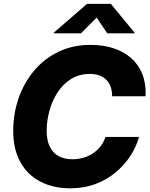

<svg xmlns="http://www.w3.org/2000/svg" viewBox="-20 -971 783 1000"><path d="M345.7 9.8Q257.8 9.8 190.7 -24.9Q123.5 -59.6 86.2 -126.5Q48.8 -193.4 48.8 -288.6Q48.8 -378.4 76.9 -459.5Q105 -540.5 158 -603.3Q210.9 -666 285.4 -701.7Q359.9 -737.3 451.7 -737.3Q517.6 -737.3 571.3 -719.7Q625 -702.1 663.6 -668Q702.1 -633.8 721.7 -584Q741.2 -534.2 738.3 -469.7H564Q564 -496.6 556.6 -518.1Q549.3 -539.6 534.4 -554.7Q519.5 -569.8 498 -577.9Q476.6 -585.9 448.7 -585.9Q392.6 -585.9 350.3 -559.6Q308.1 -533.2 279.8 -489.7Q251.5 -446.3 237.3 -393.8Q223.1 -341.3 223.1 -289.6Q223.1 -240.7 239 -207.8Q254.9 -174.8 284.7 -158.2Q314.5 -141.6 356.9 -141.6Q387.7 -141.6 414.8 -149.4Q441.9 -157.2 464.6 -172.6Q487.3 -188 503.9 -209.2Q520.5 -230.5 529.3 -257.8H704.1Q690.4 -207.5 659.7 -159.9Q628.9 -112.3 583 -73.7Q537.1 -35.2 477.3 -12.7Q417.5 9.8 345.7 9.8ZM401.4 -797.4H259.3L259.8 -800.3L433.1 -950.7H557.6L681.2 -800.3L680.7 -797.4H538.6L483.4 -879.4Z"/></svg>

Font: Inter 16pt ExtraBold
Style: Italic
Weight: 800
Italic angle: -9.3988°
Version: Version 4.001;git-66647c0bb